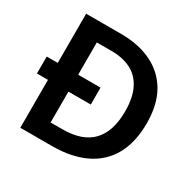

<svg xmlns="http://www.w3.org/2000/svg" viewBox="-157 -877 1049 1041"><g transform="rotate(30 368.0 -357.0)"><path d="M315 -714Q425 -714 506.5 -674Q588 -634 632.5 -556.5Q677 -479 677 -364Q677 -244 631.5 -163Q586 -82 500 -41Q414 0 293 0H95V-300H26V-406H95V-714ZM315 -608H223V-406H363V-300H223V-107H297Q421 -107 482 -171Q543 -235 543 -361Q543 -445 516 -500Q489 -555 438 -581.5Q387 -608 315 -608Z"/></g></svg>

Font: Noto Sans Hebrew SemiBold
Style: Regular
Weight: 600
Designer: Monotype Design Team
Foundry: Monotype Imaging Inc.
Version: Version 2.003